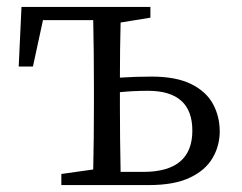

<svg xmlns="http://www.w3.org/2000/svg" viewBox="-20 -534 697 554"><path d="M328 -38H393Q535 -38 535 -157Q535 -272 407 -272Q386 -272 365.5 -271Q345 -270 326 -268V-228Q326 -188 326.5 -134Q327 -80 328 -38ZM414 -483 328 -469Q327 -434 326.5 -391Q326 -348 326 -310Q372 -313 417 -313Q488 -313 531.5 -291.5Q575 -270 594.5 -234Q614 -198 614 -155Q614 -113 593 -77.5Q572 -42 527 -21Q482 0 410 0H157V-32L249 -45Q250 -86 250.5 -137.5Q251 -189 251 -228V-286Q251 -327 250.5 -381Q250 -435 249 -476H104L75 -342H34L42 -514H414Z"/></svg>

Font: Shippori Mincho TTF
Style: Regular
Weight: 400
Version: Version 2.100